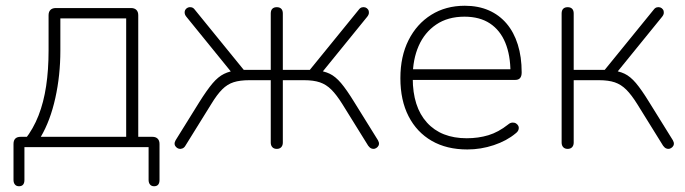

<svg xmlns="http://www.w3.org/2000/svg" viewBox="-20 -512 2383 668"><path d="M46 136Q37 136 32 130Q27 124 27 114V-11Q27 -36 52 -36H93L67 -27Q96 -64 114 -110Q132 -156 140.5 -212.5Q149 -269 149 -336V-459Q149 -471 155.5 -477.5Q162 -484 174 -484H436Q448 -484 454.5 -477.5Q461 -471 461 -459V-17L442 -36H510Q522 -36 528.5 -29.5Q535 -23 535 -11V114Q535 136 516 136Q507 136 502 130Q497 124 497 114V0H65V114Q65 136 46 136ZM122 -36H419V-448H190V-336Q190 -250 172.5 -171Q155 -92 122 -36Z M943 6Q933 6 927.5 0Q922 -6 922 -16V-233H848Q815 -233 793 -226Q771 -219 753 -201Q735 -183 715 -150L625 -5Q621 2 614.5 4.5Q608 7 602.5 5.5Q597 4 592.5 -0.5Q588 -5 587.5 -11Q587 -17 591 -24L673 -156Q700 -199 719.5 -222Q739 -245 759.5 -255Q780 -265 808 -268L789 -256L629 -453Q623 -460 622.5 -467Q622 -474 625.5 -479Q629 -484 634.5 -486Q640 -488 646.5 -486.5Q653 -485 658 -478L828 -269H922V-465Q922 -476 927.5 -481.5Q933 -487 943 -487Q953 -487 958.5 -481.5Q964 -476 964 -465V-269H1058L1228 -478Q1233 -485 1239.5 -486.5Q1246 -488 1251.5 -486Q1257 -484 1260.5 -479Q1264 -474 1263.5 -467Q1263 -460 1257 -453L1097 -256L1078 -268Q1107 -265 1127 -255.5Q1147 -246 1166.5 -223Q1186 -200 1213 -156L1295 -24Q1299 -17 1298.5 -11Q1298 -5 1293.5 -0.5Q1289 4 1283.5 5.5Q1278 7 1272 4.5Q1266 2 1261 -5L1171 -150Q1151 -182 1133 -200Q1115 -218 1093 -225.5Q1071 -233 1038 -233H964V-16Q964 -6 958.5 0Q953 6 943 6Z M1606 8Q1534 8 1482 -22Q1430 -52 1401.5 -107.5Q1373 -163 1373 -240Q1373 -316 1401.5 -372.5Q1430 -429 1480.5 -460.5Q1531 -492 1597 -492Q1644 -492 1680.5 -476Q1717 -460 1742.5 -430Q1768 -400 1781.5 -357Q1795 -314 1795 -260Q1795 -247 1789.5 -240.5Q1784 -234 1773 -234H1400V-271H1773L1756 -259Q1756 -320 1738 -363.5Q1720 -407 1684.5 -430.5Q1649 -454 1596 -454Q1538 -454 1497.5 -426.5Q1457 -399 1436.5 -352Q1416 -305 1416 -245V-240Q1416 -140 1465.5 -85.5Q1515 -31 1604 -31Q1644 -31 1679 -41.5Q1714 -52 1748 -79Q1755 -85 1762.5 -85.5Q1770 -86 1775.5 -82.5Q1781 -79 1783.5 -73.5Q1786 -68 1784 -61Q1782 -54 1774 -48Q1743 -22 1698 -7Q1653 8 1606 8Z M1955 6Q1945 6 1939.5 0Q1934 -6 1934 -16V-465Q1934 -476 1939.5 -481.5Q1945 -487 1955 -487Q1965 -487 1970.5 -481.5Q1976 -476 1976 -465V-269H2084L2254 -478Q2259 -485 2265.5 -486.5Q2272 -488 2277.5 -486Q2283 -484 2286.5 -479Q2290 -474 2289.5 -467Q2289 -460 2283 -453L2123 -256L2104 -268Q2133 -265 2153 -255.5Q2173 -246 2192.5 -223Q2212 -200 2239 -156L2321 -24Q2325 -17 2324.5 -11Q2324 -5 2319.5 -0.5Q2315 4 2309.5 5.5Q2304 7 2298 4.5Q2292 2 2287 -5L2197 -150Q2177 -182 2159 -200Q2141 -218 2119 -225.5Q2097 -233 2064 -233H1976V-16Q1976 -6 1970.5 0Q1965 6 1955 6Z"/></svg>

Font: Nunito ExtraLight
Style: Regular
Weight: 200
Designer: Vernon Adams
Foundry: Vernon Adams
Version: Version 3.602;April 4, 2023;FontCreator 14.0.0.2856 64-bit